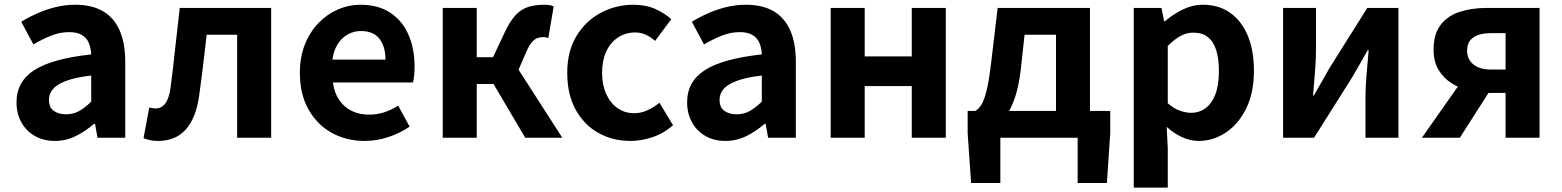

<svg xmlns="http://www.w3.org/2000/svg" viewBox="-20 -594 6738 828"><path d="M216.4 13.8Q166.9 13.8 129.6 -7.9Q92.4 -29.5 71.8 -67.2Q51.2 -105 51.2 -152.6Q51.2 -242.2 127.9 -291.6Q204.7 -341 373.3 -359.4Q372.2 -386.8 363.1 -408.6Q354 -430.4 333.4 -442.9Q312.8 -455.5 278.1 -455.5Q239.3 -455.5 201.3 -440.5Q163.3 -425.6 124 -402.4L71.7 -500.1Q105.1 -520.7 142.2 -537.1Q179.3 -553.4 220.3 -563.5Q261.3 -573.5 305.1 -573.5Q376.4 -573.5 424 -545.7Q471.6 -517.8 495.9 -463Q520.1 -408.3 520.1 -327V0H400.4L389.9 -59.9H385.4Q349.3 -28.4 307 -7.3Q264.8 13.8 216.4 13.8ZM264.7 -101.1Q296.1 -101.1 321.6 -115.4Q347.1 -129.7 373.3 -155.8V-268.4Q305.4 -260.3 265.2 -245.2Q225 -230.1 208.1 -209.7Q191.1 -189.3 191.1 -163.8Q191.1 -130.8 211.7 -116Q232.3 -101.1 264.7 -101.1Z M661.5 13.8Q643.3 13.8 628.6 10.7Q614 7.7 599 2.3L623.6 -130.2Q630.1 -129.2 636.7 -127.7Q643.3 -126.2 651 -126.2Q676.2 -126.2 692.8 -147.7Q709.4 -169.2 715.9 -218.9Q726.9 -303.9 735.9 -389.5Q745 -475 755.2 -559.8H1149.4V0H1002.7V-444.1H871.3Q863.7 -377.8 855.7 -311.5Q847.8 -245.1 838.4 -178.6Q825.2 -85.4 781.4 -35.8Q737.5 13.8 661.5 13.8Z M1552.4 13.8Q1473.9 13.8 1410.7 -21.2Q1347.5 -56.1 1310.4 -121.9Q1273.2 -187.7 1273.2 -279.9Q1273.2 -348.1 1294.8 -402.2Q1316.4 -456.3 1353.6 -494.8Q1390.8 -533.2 1437.5 -553.4Q1484.3 -573.5 1533.7 -573.5Q1611.1 -573.5 1663 -539.3Q1714.9 -505.1 1741.4 -444.7Q1767.8 -384.4 1767.8 -306.4Q1767.8 -285.9 1765.9 -267.6Q1763.9 -249.4 1761.1 -238.4H1415.7Q1421.9 -192.8 1443.2 -162.1Q1464.4 -131.4 1497.1 -115.5Q1529.8 -99.6 1571.6 -99.6Q1605.6 -99.6 1636 -109.4Q1666.3 -119.3 1697.1 -138.2L1746.6 -47.9Q1705.7 -19.8 1655 -3Q1604.4 13.8 1552.4 13.8ZM1413.4 -336.9H1642.3Q1642.3 -393.2 1616.4 -426.7Q1590.6 -460.2 1536.1 -460.2Q1507 -460.2 1481.2 -446.4Q1455.4 -432.6 1437.4 -405.4Q1419.4 -378.2 1413.4 -336.9Z M1889.3 0V-559.8H2036V-347.2H2106.2L2157.1 -455.6Q2180.5 -504.9 2204.7 -530Q2229 -555.2 2258.8 -564.4Q2288.6 -573.5 2326 -573.5Q2337.6 -573.5 2348.4 -572.2Q2359.2 -570.8 2367.7 -566.4L2344.6 -429.8Q2339.9 -431.8 2334.9 -433Q2330 -434.1 2324 -434.1Q2310 -434.1 2297.7 -429.8Q2285.5 -425.5 2274 -412.4Q2262.4 -399.4 2250.3 -372.1L2216.3 -293.4L2404.9 0H2245L2108.4 -231.7H2036V0Z M2698.8 13.8Q2621.7 13.8 2560 -21.1Q2498.3 -55.9 2462.2 -121.7Q2426.2 -187.5 2426.2 -279.9Q2426.2 -372.8 2465.8 -438.4Q2505.4 -503.9 2570.8 -538.7Q2636.1 -573.5 2711.5 -573.5Q2764 -573.5 2804.1 -556.2Q2844.2 -538.8 2874.9 -511.4L2805.1 -417.6Q2784.6 -435.6 2763.9 -444.8Q2743.2 -454 2720.1 -454Q2677.4 -454 2644.9 -432.3Q2612.3 -410.7 2594.4 -371.7Q2576.5 -332.7 2576.5 -279.9Q2576.5 -227.4 2594.5 -188.2Q2612.5 -148.9 2643.7 -127.3Q2674.9 -105.8 2714.7 -105.8Q2745.4 -105.8 2773 -118.8Q2800.7 -131.9 2824 -150.9L2882.4 -53.9Q2842.4 -18.6 2793.8 -2.4Q2745.2 13.8 2698.8 13.8Z M3108.4 13.8Q3058.9 13.8 3021.6 -7.9Q2984.4 -29.5 2963.8 -67.2Q2943.2 -105 2943.2 -152.6Q2943.2 -242.2 3019.9 -291.6Q3096.7 -341 3265.3 -359.4Q3264.2 -386.8 3255.1 -408.6Q3246 -430.4 3225.4 -442.9Q3204.8 -455.5 3170.1 -455.5Q3131.3 -455.5 3093.3 -440.5Q3055.3 -425.6 3016 -402.4L2963.7 -500.1Q2997.1 -520.7 3034.2 -537.1Q3071.3 -553.4 3112.3 -563.5Q3153.3 -573.5 3197.1 -573.5Q3268.4 -573.5 3316 -545.7Q3363.6 -517.8 3387.9 -463Q3412.1 -408.3 3412.1 -327V0H3292.4L3281.9 -59.9H3277.4Q3241.3 -28.4 3199 -7.3Q3156.8 13.8 3108.4 13.8ZM3156.7 -101.1Q3188.1 -101.1 3213.6 -115.4Q3239.1 -129.7 3265.3 -155.8V-268.4Q3197.4 -260.3 3157.2 -245.2Q3117 -230.1 3100.1 -209.7Q3083.1 -189.3 3083.1 -163.8Q3083.1 -130.8 3103.7 -116Q3124.3 -101.1 3156.7 -101.1Z M3562.3 0V-559.8H3709V-350.9H3912V-559.8H4058.8V0H3912V-222.8H3709V0Z M4294 0V195.2H4167.9L4153 -20V-115.7H4767.9V-20L4753.5 195.2H4627.4V0ZM4534 -43.2V-444.1H4398.4L4382.6 -298.5Q4374.3 -226 4357.8 -175.5Q4341.2 -125.1 4317.8 -93.8Q4294.4 -62.5 4265.2 -47.7Q4236 -32.8 4202.1 -30.5L4186 -115.7Q4200.7 -123.9 4212.4 -142.5Q4224.2 -161 4235 -204.9Q4245.7 -248.9 4255.2 -330.9L4282.3 -559.8H4680.5V-43.2Z M4869.3 214.9V-559.8H4989L5000.4 -501.9H5003.2Q5038.3 -532.1 5080.5 -552.8Q5122.7 -573.5 5167.8 -573.5Q5236.7 -573.5 5286 -538.1Q5335.4 -502.6 5361.5 -439.1Q5387.6 -375.6 5387.6 -288.9Q5387.6 -192.9 5353.6 -125Q5319.5 -57.1 5265.3 -21.7Q5211.2 13.8 5149.7 13.8Q5113.5 13.8 5078.4 -2.2Q5043.2 -18.1 5011.3 -46.8L5016 44.4V214.9ZM5117.6 -107.4Q5151 -107.4 5178.1 -126.9Q5205.2 -146.4 5220.9 -186.2Q5236.5 -226.1 5236.5 -286.6Q5236.5 -340.3 5224.9 -377.5Q5213.2 -414.6 5189.1 -433.9Q5165.1 -453.2 5125.8 -453.2Q5097.5 -453.2 5071.2 -439Q5045 -424.9 5016 -395.7V-148.7Q5042.7 -125.3 5069 -116.3Q5095.2 -107.4 5117.6 -107.4Z M5513.3 0V-559.8H5655.3V-383.2Q5655.3 -340.9 5651.1 -287.8Q5646.9 -234.6 5642.5 -182.4H5646Q5660.6 -208.2 5680.2 -241.8Q5699.7 -275.5 5713.4 -300.5L5876.4 -559.8H6010.7V0H5868.6V-176.4Q5868.6 -218.8 5873.3 -272Q5878 -325.2 5882.4 -377.4H5878.2Q5863.7 -352.4 5844.4 -317.9Q5825.2 -283.5 5810.5 -259.3L5646.8 0Z M6472.8 0V-193.3H6399.4Q6358.1 -193.3 6315.9 -203.4Q6273.7 -213.4 6239.1 -235.7Q6204.6 -258 6183.4 -293.4Q6162.3 -328.8 6162.3 -379.5Q6162.3 -447.1 6192.8 -486.7Q6223.2 -526.3 6275.4 -543Q6327.6 -559.8 6391.6 -559.8H6619.4V0ZM6411.4 -294H6472.8V-451.1H6411.4Q6360.7 -451.1 6333.8 -432.6Q6306.9 -414.1 6306.9 -375.6Q6306.9 -338.7 6333.8 -316.3Q6360.7 -294 6411.4 -294ZM6111.9 0 6301.8 -270.2 6422.5 -229.9 6275.6 0Z"/></svg>

Font: Noto Sans HK Thin
Style: Regular
Weight: 100
Designer: Ryoko NISHIZUKA 西塚涼子 (kana, bopomofo & ideographs); Paul D. Hunt (Latin, Greek & Cyrillic); Sandoll Communications 산돌커뮤니
Foundry: Adobe
Version: Version 2.004-H2;hotconv 1.0.118;makeotfexe 2.5.65603